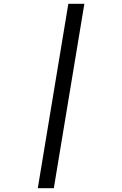

<svg xmlns="http://www.w3.org/2000/svg" viewBox="-20 -843 640 1006"><path d="M178 143 338 -823H422L262 143Z"/></svg>

Font: Iosevka Etoile
Style: Italic
Weight: 400
Italic angle: -9°
Designer: Belleve Invis
Foundry: Belleve Invis
Version: Version 22.1.2; ttfautohint (v1.8.4)